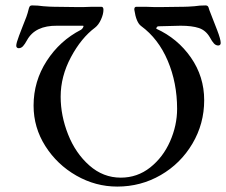

<svg xmlns="http://www.w3.org/2000/svg" viewBox="-20 -674 835 709"><path d="M40 0ZM753 -637 767 -601Q769 -596 782 -562.5Q795 -529 795 -515Q795 -511 792.5 -508.5Q790 -506 786 -506Q777 -506 770 -513.5Q763 -521 755 -536Q740 -562 714.5 -570.5Q689 -579 647 -579L567 -577Q562 -577 560 -575Q558 -573 557 -568Q636 -532 685 -461.5Q734 -391 734 -304Q734 -217 690.5 -143.5Q647 -70 573.5 -27.5Q500 15 413 15Q333 15 262 -25.5Q191 -66 147.5 -134.5Q104 -203 104 -284Q104 -374 152.5 -449Q201 -524 279 -564Q283 -566 286.5 -572Q290 -578 287 -579H191Q110 -580 80 -526Q72 -511 65 -503.5Q58 -496 49 -496Q45 -496 42.5 -498.5Q40 -501 40 -505Q40 -515 50.5 -542.5Q61 -570 63 -575Q81 -618 85 -637Q87 -646 89.5 -650Q92 -654 99 -654Q120 -654 140 -651Q166 -649 179 -649L255 -648H291Q305 -649 354 -649Q362 -649 362 -638Q362 -622 353 -602Q344 -582 331 -572Q280 -534 242 -463Q204 -392 204 -317Q204 -247 231.5 -177.5Q259 -108 310 -63Q361 -18 426 -18Q487 -18 534.5 -55.5Q582 -93 608 -152Q634 -211 634 -272Q634 -368 599.5 -449.5Q565 -531 501 -578Q483 -591 476 -638V-640Q476 -649 484 -649Q532 -649 547 -648H584L659 -649Q672 -649 698 -651Q717 -654 739 -654Q745 -654 747.5 -651Q750 -648 751 -643.5Q752 -639 753 -637Z"/></svg>

Font: EB Garamond
Style: Regular
Weight: 400
Designer: Georg Duffner and Octavio Pardo
Foundry: Georg Duffner
Version: Version 1.000; ttfautohint (v1.6)